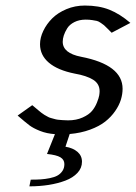

<svg xmlns="http://www.w3.org/2000/svg" viewBox="-20 -470 486 686"><path d="M89.8 171.9Q110.4 171.9 125.7 170.9Q141.1 169.9 158 166.5Q174.8 163.1 185.3 157.2Q195.8 151.4 202.9 141.1Q210 130.9 210 116.2Q210 100.6 195.8 92Q181.6 83.5 147.9 80.1L176.3 9.3Q147 7.3 123 -2.2Q99.1 -11.7 85.4 -22Q71.8 -32.2 43 -57.1L95.2 -94.2Q98.1 -91.8 106.9 -84.5Q115.7 -77.1 118.2 -75Q120.6 -72.8 127.9 -67.1Q135.3 -61.5 138.4 -59.8Q141.6 -58.1 148.7 -54Q155.8 -49.8 160.4 -48.8Q165 -47.9 172.6 -45.4Q180.2 -43 187.3 -42.2Q194.3 -41.5 203.6 -40.8Q212.9 -40 223.1 -40Q252.9 -40 275.4 -50.3Q297.9 -60.5 308.8 -73.7Q319.8 -86.9 326.4 -103.5Q333 -120.1 334.5 -129.2Q335.9 -138.2 335.9 -144Q335.9 -170.9 312.5 -185.3Q289.1 -199.7 247.1 -207Q186 -219.2 154.5 -246.1Q123 -272.9 123 -312Q123 -335.4 134.8 -359.9Q146.5 -384.3 166.5 -404.3Q186.5 -424.3 217.3 -437.3Q248 -450.2 283.2 -450.2Q333.5 -450.2 370.8 -435.3Q408.2 -420.4 445.8 -388.2L378.9 -353Q375.5 -356.4 364.7 -367.2Q354 -377.9 351.6 -379.9Q349.1 -381.8 340.6 -387.9Q332 -394 325.9 -395.3Q319.8 -396.5 309.6 -398.2Q299.3 -399.9 286.1 -399.9Q263.2 -399.9 245.8 -391.1Q228.5 -382.3 220.2 -368.9Q211.9 -355.5 208 -343.5Q204.1 -331.5 204.1 -320.8Q204.1 -279.8 270 -267.1Q418 -238.3 418 -152.8Q418 -133.8 411.9 -113.8Q405.8 -93.8 391.4 -73Q377 -52.2 356 -35.6Q335 -19 302 -6.8Q269 5.4 229 8.8L213.9 54.2Q240.7 58.6 256.8 72.5Q272.9 86.4 272.9 107.9Q272.9 130.4 256.8 147.7Q240.7 165 213.6 175.3Q186.5 185.5 153.8 190.7Q121.1 195.8 85 195.8Z"/></svg>

Font: Pfennig
Style: Italic
Weight: 500
Italic angle: -13°
Version: Version 20120410 ; ttfautohint (v0.8)